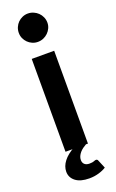

<svg xmlns="http://www.w3.org/2000/svg" viewBox="-174 -784 603 997"><g transform="rotate(-20 127.0 -285.0)"><path d="M33 0ZM189 -513V0H65V-513ZM206 -662.5Q206 -646.5 199.5 -632.5Q193 -618.5 182.2 -608Q171.5 -597.5 157 -591.2Q142.5 -585 126 -585Q110 -585 95.8 -591.2Q81.5 -597.5 71 -608Q60.5 -618.5 54.2 -632.5Q48 -646.5 48 -662.5Q48 -679 54.2 -693.5Q60.5 -708 71 -718.5Q81.5 -729 95.8 -735.2Q110 -741.5 126 -741.5Q142.5 -741.5 157 -735.2Q171.5 -729 182.2 -718.5Q193 -708 199.5 -693.5Q206 -679 206 -662.5ZM198 93.5Q207 93.5 209.5 101.5L228.5 147Q212 158 187.2 165.2Q162.5 172.5 135 172.5Q86 172.5 59.5 152Q33 131.5 33 99Q33 69.5 54 42.2Q75 15 114 -6L178 0Q168 5.5 158.5 12.5Q149 19.5 141.5 28.2Q134 37 129.5 47Q125 57 125 68Q125 83 134.5 91.8Q144 100.5 161 100.5Q170.5 100.5 176.5 99.5Q182.5 98.5 186.2 97Q190 95.5 192.8 94.5Q195.5 93.5 198 93.5Z"/></g></svg>

Font: Lato
Style: Bold
Weight: 700
Designer: Lukasz Dziedzic
Foundry: tyPoland Lukasz Dziedzic
Version: Version 2.007; 2014-02-27